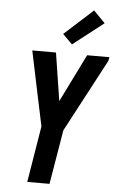

<svg xmlns="http://www.w3.org/2000/svg" viewBox="-64 -1031 655 1074"><g transform="rotate(5 264.0 -494.0)"><path d="M131 0 183 -316 142 -510 95 -735H228L270 -466L403 -735H528L524 -714L307 -305L256 0ZM313 -788 259 -842 420 -988 485 -922Z"/></g></svg>

Font: Iosevka SS04 Extrabold
Style: Italic
Weight: 800
Italic angle: -9°
Monospace: yes
Designer: Belleve Invis
Foundry: Belleve Invis
Version: Version 19.0.0; ttfautohint (v1.8.4)